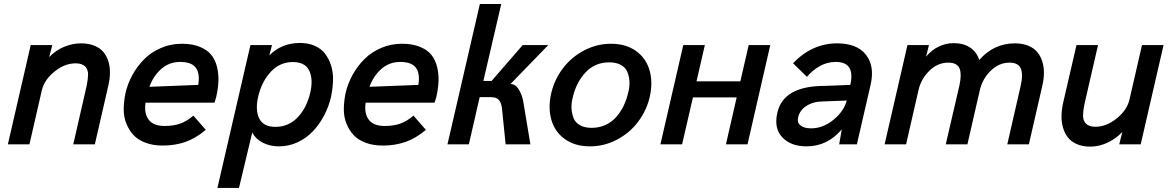

<svg xmlns="http://www.w3.org/2000/svg" viewBox="-20 -709 5749 943"><path d="M18.6 0 130.9 -487.8H236.8L221.7 -428.7Q255.4 -463.4 296.4 -479.7Q337.4 -496.1 377.9 -496.1Q415 -496.1 443.4 -484.6Q471.7 -473.1 488 -453.4Q504.4 -433.6 512.5 -407Q520.5 -380.4 520 -350.6Q519.5 -320.8 512.2 -289.1L445.8 0H339.8L405.3 -286.1Q412.1 -317.9 412.6 -342.8Q413.1 -367.7 397.9 -382.8Q382.8 -397.9 351.6 -397.9Q297.4 -397.9 247.3 -357.2Q197.3 -316.4 185.5 -265.6L124.5 0Z M779.3 5.9Q731.9 5.9 695.1 -7.8Q658.2 -21.5 636 -45.4Q613.8 -69.3 600.6 -101.8Q587.4 -134.3 587.6 -172.1Q587.9 -210 596.2 -251Q606.9 -298.3 630.6 -341.3Q654.3 -384.3 688.7 -418.7Q723.1 -453.1 771 -473.6Q818.8 -494.1 873 -494.1Q924.3 -494.1 960.9 -479.2Q997.6 -464.4 1017.3 -439.9Q1037.1 -415.5 1045.7 -380.9Q1054.2 -346.2 1052.7 -309.6Q1051.3 -272.9 1041.5 -231L1033.2 -204.6H694.8Q687 -151.9 710.2 -121.1Q733.4 -90.3 788.1 -90.3Q832 -90.3 864.7 -101.8Q897.5 -113.3 929.7 -141.1L990.7 -71.3Q940.9 -29.3 890.1 -11.7Q839.4 5.9 779.3 5.9ZM713.9 -282.7 953.6 -292Q962.9 -348.1 941.7 -376.5Q920.4 -404.8 864.7 -404.8Q811 -404.8 772 -370.4Q732.9 -335.9 713.9 -282.7Z M1047.9 213.9 1210 -487.8H1315.9L1302.7 -437Q1363.3 -498 1453.6 -498Q1493.7 -498 1525.1 -484.4Q1556.6 -470.7 1575.7 -446.3Q1594.7 -421.9 1605.7 -388.4Q1616.7 -355 1615.7 -315.9Q1614.7 -276.9 1606 -233.9Q1594.7 -184.6 1571.3 -140.6Q1547.9 -96.7 1515.6 -63Q1483.4 -29.3 1440.7 -9.8Q1397.9 9.8 1350.6 9.8Q1305.7 9.8 1270.8 -8.1Q1235.8 -25.9 1218.8 -58.1L1153.8 213.9ZM1332.5 -85.9Q1397.9 -85.9 1442.4 -133.1Q1486.8 -180.2 1503.9 -253.9Q1519 -319.8 1498.8 -362.1Q1478.5 -404.3 1418.5 -404.3Q1354.5 -404.3 1309.8 -356.2Q1265.1 -308.1 1248 -233.9Q1232.9 -168.5 1253.2 -127.2Q1273.4 -85.9 1332.5 -85.9Z M1860.4 5.9Q1813 5.9 1776.1 -7.8Q1739.3 -21.5 1717 -45.4Q1694.8 -69.3 1681.6 -101.8Q1668.5 -134.3 1668.7 -172.1Q1668.9 -210 1677.2 -251Q1688 -298.3 1711.7 -341.3Q1735.4 -384.3 1769.8 -418.7Q1804.2 -453.1 1852.1 -473.6Q1899.9 -494.1 1954.1 -494.1Q2005.4 -494.1 2042 -479.2Q2078.6 -464.4 2098.4 -439.9Q2118.2 -415.5 2126.7 -380.9Q2135.3 -346.2 2133.8 -309.6Q2132.3 -272.9 2122.6 -231L2114.3 -204.6H1775.9Q1768.1 -151.9 1791.3 -121.1Q1814.5 -90.3 1869.1 -90.3Q1913.1 -90.3 1945.8 -101.8Q1978.5 -113.3 2010.7 -141.1L2071.8 -71.3Q2022 -29.3 1971.2 -11.7Q1920.4 5.9 1860.4 5.9ZM1794.9 -282.7 2034.7 -292Q2043.9 -348.1 2022.7 -376.5Q2001.5 -404.8 1945.8 -404.8Q1892.1 -404.8 1853 -370.4Q1814 -335.9 1794.9 -282.7Z M2177.7 0 2336.9 -689.5H2441.9L2354 -311.5H2394.5L2547.4 -487.8H2672.9L2487.3 -296.4Q2511.7 -296.4 2527.6 -270.3Q2543.5 -244.1 2549.3 -214.4L2585 0H2463.4L2445.3 -177.7Q2441.9 -205.6 2429.7 -218.8Q2417.5 -231.9 2390.6 -231.9H2335.9L2282.7 0Z M2877.4 9.8Q2804.2 9.8 2754.6 -25.6Q2705.1 -61 2688 -120.6Q2670.9 -180.2 2687.5 -252Q2703.1 -318.4 2744.6 -373.3Q2786.1 -428.2 2848.6 -461.2Q2911.1 -494.1 2981 -494.1Q3054.2 -494.1 3103.8 -458.5Q3153.3 -422.9 3170.4 -363.3Q3187.5 -303.7 3170.9 -231.9Q3155.3 -165.5 3113.8 -110.6Q3072.3 -55.7 3009.8 -22.9Q2947.3 9.8 2877.4 9.8ZM2886.2 -81.1Q2921.9 -81.1 2952.4 -94.7Q2982.9 -108.4 3004.9 -132.6Q3026.9 -156.7 3041.7 -186.8Q3056.6 -216.8 3064.9 -252Q3073.2 -282.2 3071.5 -309.3Q3069.8 -336.4 3060.5 -357.4Q3051.3 -378.4 3028.6 -390.6Q3005.9 -402.8 2972.2 -402.8Q2902.8 -402.8 2856.7 -354.2Q2810.5 -305.7 2793.5 -231.9Q2785.2 -202.1 2787.1 -174.8Q2789.1 -147.5 2798.1 -126.5Q2807.1 -105.5 2829.8 -93.3Q2852.5 -81.1 2886.2 -81.1Z M3223.6 0 3335.9 -487.8H3441.9L3400.9 -309.6H3616.2L3657.2 -487.8H3763.2L3651.4 0H3545.4L3598.1 -230.5H3383.3L3330.1 0Z M3941.4 9.8Q3863.3 9.8 3821.8 -34.9Q3780.3 -79.6 3797.9 -155.3Q3827.6 -287.1 4030.3 -287.1L4156.2 -292Q4181.6 -404.8 4085.4 -404.8Q4041.5 -404.8 4004.9 -383.5Q3968.3 -362.3 3943.4 -331.5L3875 -398.4Q3968.8 -496.1 4091.3 -496.1Q4189.9 -496.1 4233.4 -439.7Q4276.9 -383.3 4255.9 -292.5L4188.5 0H4101.6L4114.3 -73.7Q4043.9 9.8 3941.4 9.8ZM3963.4 -78.6Q4022.5 -78.6 4073.7 -120.8Q4125 -163.1 4138.7 -215.3L4025.4 -210.9Q3975.6 -210.9 3941.7 -189.5Q3907.7 -168 3899.9 -132.3Q3894 -106.9 3911.9 -92.8Q3929.7 -78.6 3963.4 -78.6Z M4324.7 0 4437 -487.8H4542.5L4528.3 -430.7Q4556.2 -464.4 4591.6 -480.7Q4627 -497.1 4663.1 -497.1Q4712.9 -497.1 4745.1 -475.1Q4777.3 -453.1 4789.6 -414.6Q4861.3 -496.1 4964.4 -496.1Q5001.5 -496.1 5029.8 -484.6Q5058.1 -473.1 5074.5 -453.4Q5090.8 -433.6 5099.1 -407Q5107.4 -380.4 5107.2 -350.6Q5106.9 -320.8 5099.6 -289.1L5033.2 0H4927.2L4992.7 -286.1Q4998.5 -311.5 4999.5 -330.8Q5000.5 -350.1 4995.8 -366.7Q4991.2 -383.3 4976.8 -392.3Q4962.4 -401.4 4938.5 -401.4Q4886.7 -401.4 4845.9 -361.6Q4805.2 -321.8 4792.5 -266.6L4731.4 0H4625L4691.9 -288.1Q4697.3 -313.5 4698.2 -332.3Q4699.2 -351.1 4694.6 -367.4Q4689.9 -383.8 4675.8 -392.6Q4661.6 -401.4 4637.7 -401.4Q4585.4 -401.4 4544.7 -361.6Q4503.9 -321.8 4491.2 -266.6L4430.2 0Z M5335 11.2Q5297.4 11.2 5269.3 -1Q5241.2 -13.2 5225.1 -33.7Q5209 -54.2 5200.9 -82.3Q5192.9 -110.4 5193.6 -140.9Q5194.3 -171.4 5201.7 -204.6L5267.1 -487.8H5373L5306.6 -199.2Q5299.8 -167.5 5299.3 -142.3Q5298.8 -117.2 5313.7 -101.8Q5328.6 -86.4 5359.9 -86.4Q5414.1 -86.4 5464.8 -127.4Q5515.6 -168.5 5527.3 -219.7L5588.9 -487.8H5694.8L5582.5 0H5477.1L5492.2 -61Q5461.4 -27.8 5419.4 -8.3Q5377.4 11.2 5335 11.2Z"/></svg>

Font: HK Grotesk SemiBold Italic
Style: Regular
Weight: 600
Italic angle: -13°
Designer: Alfredo Marco Pradil and Stefan Peev
Foundry: Hanken Design Co.
Version: Version 1.000;PS 001.000;hotconv 1.0.88;makeotf.lib2.5.64775